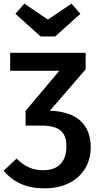

<svg xmlns="http://www.w3.org/2000/svg" viewBox="-27 -820 544 1058"><path d="M237 -712 107 -800 58 -744 197 -619H277L416 -744L367 -800ZM445 -438V-529H29V-430H300L114 -209V-128H200C297 -128 339 -95 339 -14C339 73 292 118 212 118C153 118 111 99 64 54L-7 121C48 185 119 218 218 218C375 218 473 124 473 -8C473 -137 393 -205 248 -210Z"/></svg>

Font: Fira Sans Medium
Style: Regular
Weight: 500
Designer: Carrois Corporate & Edenspiekermann AG
Foundry: Carrois Corporate GbR & Edenspiekermann AG
Version: Version 4.203